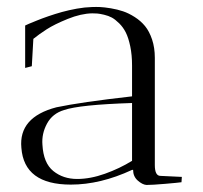

<svg xmlns="http://www.w3.org/2000/svg" viewBox="-20 -523 579 548"><path d="M359.9 -38.1H356.9Q266.6 3.9 182.1 3.9Q48.8 3.9 41 -101.1Q32.7 -188.5 141.1 -216.8Q210.4 -231.4 356.9 -248V-335.9Q356.9 -366.2 351.8 -390.6Q346.7 -415 339.1 -430.2Q331.5 -445.3 320.1 -456.5Q308.6 -467.8 299.1 -472.9Q289.6 -478 276.9 -481Q264.2 -483.9 257.8 -484.4Q251.5 -484.9 243.2 -484.9Q211.4 -484.4 173.3 -469Q135.3 -453.6 113 -439.2Q90.8 -424.8 75.2 -412.1L70.8 -334L51.8 -329.1V-450.2L62.5 -455.1Q73.2 -459.5 85.7 -464.6Q98.1 -469.7 117.9 -476.6Q137.7 -483.4 157 -488.8Q176.3 -494.1 199.2 -498.3Q222.2 -502.4 242.2 -502.9Q254.4 -503.4 265.9 -502.9Q277.3 -502.4 296.4 -499.3Q315.4 -496.1 331.3 -490.7Q347.2 -485.4 364.5 -474.4Q381.8 -463.4 394 -448.5Q406.2 -433.6 414.1 -410.2Q421.9 -386.7 421.9 -357.9V-51.8Q421.9 -21 438 -21L499 -18.1L498 -2.9Q488.8 -1.5 451.4 1.7Q414.1 4.9 397.9 4.9Q386.2 3.9 373 -7.8Q359.9 -19.5 359.9 -38.1ZM200.2 -12.2Q237.8 -12.2 279.5 -27.1Q321.3 -42 356.9 -64V-229Q207 -224.1 163.1 -209Q129.9 -199.2 114.3 -170.4Q98.6 -141.6 101.1 -109.9Q104 -57.6 132.1 -34.9Q160.2 -12.2 200.2 -12.2Z"/></svg>

Font: Antic Didone
Style: Regular
Weight: 400
Designer: Santiago Orozco
Foundry: Santiago Orozco
Version: Version 2.000